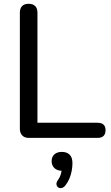

<svg xmlns="http://www.w3.org/2000/svg" viewBox="-20 -729 588 1015"><path d="M132 0Q110 0 97.5 -13Q85 -26 85 -48V-662Q85 -685 97 -697Q109 -709 131 -709Q154 -709 166 -697Q178 -685 178 -662V-80H496Q517 -80 527.5 -70Q538 -60 538 -41Q538 -21 527.5 -10.5Q517 0 496 0ZM325 252Q316 263 305.5 265Q295 267 287.5 261.5Q280 256 278.5 246Q277 236 286 223Q297 208 302 190Q307 172 307 158L310 174Q283 174 268 160Q253 146 253 123Q253 100 267.5 87Q282 74 307 74Q333 74 348 88.5Q363 103 363 134Q363 153 359 174.5Q355 196 346.5 216Q338 236 325 252Z"/></svg>

Font: Nunito ExtraLight Medium
Style: Regular
Weight: 500
Version: Version 3.602